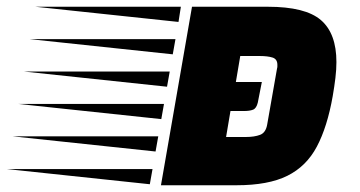

<svg xmlns="http://www.w3.org/2000/svg" viewBox="-273 -549 1068 569"><path d="M204 0 296 -529H521Q632 -529 678 -489.5Q724 -450 724 -365Q724 -343 721 -318Q718 -293 713 -264Q697 -173 666 -114.5Q635 -56 578.5 -28Q522 0 428 0ZM256 -484 -168 -529H263ZM239 -388 -185 -433H247ZM397 -143H455Q481 -143 498 -149.5Q515 -156 519 -181L548 -346Q549 -349 549 -352Q549 -355 549 -357Q549 -374 534.5 -378.5Q520 -383 497 -383H439L426 -306H503L491 -245Q487 -228 477 -224Q467 -220 450 -220H410ZM222 -292 -202 -337H230ZM205 -196 -219 -241H213ZM188 -100 -236 -145H196ZM171 -3 -253 -48H179Z"/></svg>

Font: Faster One
Style: Regular
Weight: 400
Designer: Eduardo Rodriguez Tunni
Foundry: Eduardo Rodriguez Tunni
Version: Version 1.003; ttfautohint (v1.8.4.7-5d5b);gftools[0.9.23]